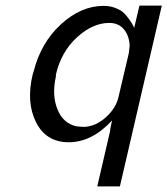

<svg xmlns="http://www.w3.org/2000/svg" viewBox="-20 -501 599 687"><path d="M97 -235 100 -244Q126 -348 198 -414Q270 -480 351 -480Q381 -480 405 -467Q419 -461 432.5 -444.5Q446 -428 453 -415.5Q460 -403 460 -401L479 -481H559L409 166H328L373 -28Q373 -29 373.5 -30.5Q374 -32 374 -33.5Q374 -35 374.5 -37.5Q375 -40 375 -42L381 -70Q309 8 226 8Q145 8 109 -63.5Q73 -135 97 -235ZM180 -234V-227Q165 -161 185.5 -110Q206 -59 254 -49Q272 -47 282 -47Q323 -49 359 -81.5Q395 -114 404 -154L441 -311L444 -338Q442 -374 423 -396.5Q404 -419 371 -419Q312 -419 255.5 -367.5Q199 -316 180 -234Z"/></svg>

Font: Coval
Style: Light Italic
Weight: 300
Foundry: Context Ltd
Version: Version 001.000